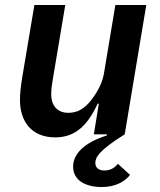

<svg xmlns="http://www.w3.org/2000/svg" viewBox="-20 -536 640 766"><path d="M477.6 0 563.6 -516H440.3L394.5 -241.8C386.4 -193.9 356.9 -153.4 343.4 -135.7C317.8 -103.7 290.8 -85.9 252.8 -85.9C203.5 -85.9 184.3 -121.1 184.3 -159.1C184.3 -179.7 187.1 -199.6 190.7 -219.8L240.4 -516H117.2L68.9 -228.7C62.5 -188.9 59.7 -163 59.7 -137.1C59.7 -52.6 104.8 12.1 200.6 12.1C283 12.1 331 -39.4 369.7 -122.5H374.3L354.4 0H406.2L406.6 4.3C315.7 33 271.7 77.8 271.7 128.9C271.7 183.6 321.4 210.2 385.7 210.2C439.3 210.2 476.6 189.6 498.9 161.9L450.3 117.5C434.7 137.4 415.5 144.2 396.3 144.2C373.2 144.2 360.4 132.8 360.4 114C360.4 93.4 372.2 65.3 477.6 0Z"/></svg>

Font: Margiela Mono Italic SmBold It
Style: Regular
Weight: 600
Designer: Mike Abbink, Paul van der Laan, Pieter van Rosmalen
Foundry: Bold Monday
Version: Version 2.003 2021